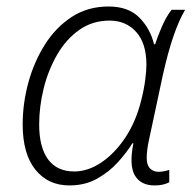

<svg xmlns="http://www.w3.org/2000/svg" viewBox="-20 -561 593 591"><path d="M193.8 9.8Q127.9 9.8 88.9 -38.8Q49.8 -87.4 49.8 -178.2Q49.8 -242.2 67.1 -306.2Q84.5 -370.1 117.9 -423.3Q151.4 -476.6 200.7 -508.8Q250 -541 314 -541Q375.5 -541 409.2 -506.6Q442.9 -472.2 454.1 -424.8H457.5Q464.4 -446.8 478.3 -479Q492.2 -511.2 508.3 -530.8H549.8Q511.7 -466.8 481.4 -330.6L438.5 -129.9Q431.6 -98.6 431.6 -74.7Q431.6 -52.7 441.9 -42.5Q452.1 -32.2 467.3 -32.2Q483.9 -32.2 501 -38.1V0Q482.9 9.8 456.1 9.8Q413.1 9.8 395 -21.2Q377 -52.2 390.6 -120.1H387.7Q370.1 -91.8 343 -61.8Q315.9 -31.7 278.8 -11Q241.7 9.8 193.8 9.8ZM208.5 -33.2Q251 -33.2 292.5 -61.3Q334 -89.4 366.5 -138.7Q398.9 -188 414.6 -252Q423.3 -286.1 427 -314.9Q430.7 -343.8 430.7 -361.8Q430.7 -427.7 399.2 -462.6Q367.7 -497.6 317.4 -497.6Q264.6 -497.6 224.1 -469Q183.6 -440.4 156.2 -393.3Q128.9 -346.2 114.7 -289.8Q100.6 -233.4 100.6 -177.7Q100.6 -107.9 127.9 -70.6Q155.3 -33.2 208.5 -33.2Z"/></svg>

Font: Open Sans Light
Style: Italic
Weight: 300
Italic angle: -12°
Designer: Monotype Design Team
Foundry: Monotype Imaging Inc.
Version: Version 3.003; ttfautohint (v1.8.4)